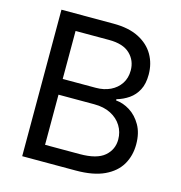

<svg xmlns="http://www.w3.org/2000/svg" viewBox="-108 -824 866 921"><g transform="rotate(15 325.5 -364.0)"><path d="M84.5 0V-727.5H343.3Q418.9 -727.5 469 -701.9Q519 -676.3 544.2 -632.8Q569.3 -589.4 569.3 -534.7Q569.3 -488.8 553.2 -458.3Q537.1 -427.7 510.3 -409.2Q483.4 -390.6 450.2 -380.9V-375Q486.3 -372.1 520 -350.8Q553.7 -329.6 575.9 -290.8Q598.1 -252 598.1 -196.3Q598.1 -139.6 572.3 -95.5Q546.4 -51.3 491.7 -25.6Q437 0 350.6 0ZM176.3 -81.1H348.6Q433.1 -81.1 470.9 -113.5Q508.8 -146 508.8 -196.3Q508.8 -233.4 490 -263.9Q471.2 -294.4 436.5 -312.3Q401.9 -330.1 353.5 -330.1H176.3ZM176.3 -408.2H340.3Q380.9 -408.2 412.6 -423.3Q444.3 -438.5 462.6 -466.3Q481 -494.1 481 -531.7Q481 -581.1 446.8 -613.8Q412.6 -646.5 342.8 -646.5H176.3Z"/></g></svg>

Font: Inter 18pt
Style: Regular
Weight: 400
Designer: Rasmus Andersson
Foundry: rsms
Version: Version 4.001;git-66647c0bb